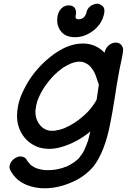

<svg xmlns="http://www.w3.org/2000/svg" viewBox="-20 -794 685 1037"><path d="M279 -88 280 -89Q303 -92 326 -101Q357 -114 386 -133L387 -134Q425 -160 453 -189L457 -193Q472 -209 484 -227Q491 -235 502 -256L514 -337Q508 -356 504 -365Q495 -396 483 -414.5Q471 -433 459 -443Q442 -455 424 -460L403 -461L396 -460Q381 -458 366 -452H365Q342 -442 321 -429Q295 -410 271 -387L262 -377Q232 -344 212.5 -312Q193 -280 181 -246L175 -222Q173 -210 172 -199L171 -196Q171 -179 174 -163Q180 -138 198 -116L207 -107Q225 -92 249 -88ZM220 223Q171 223 127 206Q65 182 35 124Q31 116 31 108Q31 104 32 101Q38 73 65 58Q78 51 90 51Q116 51 128 75V76L146 97Q154 103 170 112Q180 117 205 122Q206 123 208.5 123Q211 123 215 123.5Q219 124 222 125H236Q261 125 269 123Q271 123 273.5 123Q276 123 295 119Q322 113 331 108H333Q337 105 341 105Q358 97 376 85H377L403 64V63H404Q416 48 427 32L433 21Q445 -4 454 -30L456 -36L468 -84Q397 -25 312 0Q278 10 246 10Q214 10 184 0Q115 -27 86 -95Q72 -129 72 -168Q72 -193 77 -219Q85 -262 105 -302Q154 -407 247 -483Q340 -559 427 -559Q494 -559 541 -513L545 -509Q550 -535 567.5 -549.5Q585 -564 605 -564Q625 -564 636 -550Q645 -539 645 -523Q645 -519 643 -505.5Q641 -492 636 -469L626 -422Q610 -337 599 -261Q589 -196 576 -130Q546 27 484 106Q437 160 373 188Q296 223 220 223ZM385 -593Q310 -593 291 -662Q289 -673 289 -684Q289 -696 291 -708Q297 -740 322 -757Q337 -765 350 -765Q391 -765 391 -723Q388 -708 388 -702Q388 -690 405 -690Q435 -690 446 -723Q452 -756 483 -769Q495 -774 505 -774Q518 -774 533 -762Q544 -753 544 -736Q544 -730 543 -723Q531 -662 479 -625Q435 -593 385 -593Z"/></svg>

Font: Bad Comic
Style: Italic
Weight: 400
Italic angle: -11°
Designer: GGBotNet
Foundry: GGBotNet
Version: 0.95